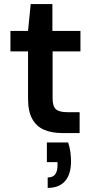

<svg xmlns="http://www.w3.org/2000/svg" viewBox="-20 -650 457 938"><path d="M284 0Q233 0 195.5 -16Q158 -32 137.5 -69Q117 -106 117 -169V-399H31V-499H117L130 -630H236V-499H373V-399H237V-169Q237 -131 253 -116.5Q269 -102 308 -102H369V0ZM213 268V217Q238 217 249.5 202Q261 187 261 157V142H209V46H313Q321 70 324 94Q327 118 327 138Q327 201 298 234.5Q269 268 213 268Z"/></svg>

Font: DM Sans 20pt SemiBold
Style: Regular
Weight: 600
Version: Version 4.004;gftools[0.9.30]